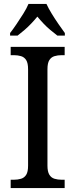

<svg xmlns="http://www.w3.org/2000/svg" viewBox="-20 -951 381 971"><path d="M34 0V-42H50Q70 -42 86.5 -47Q103 -52 112.5 -67Q122 -82 122 -113V-601Q122 -632 112.5 -647Q103 -662 86.5 -667Q70 -672 50 -672H34V-714H307V-672H292Q272 -672 255.5 -667Q239 -662 229.5 -647Q220 -632 220 -601V-113Q220 -83 229.5 -67.5Q239 -52 255.5 -47Q272 -42 292 -42H307V0ZM31 -784Q46 -803 63.5 -829Q81 -855 98 -882Q115 -909 124 -931H215Q225 -909 241.5 -882Q258 -855 276 -829Q294 -803 308 -784V-771H270Q253 -784 234.5 -799.5Q216 -815 199.5 -832.5Q183 -850 169 -867Q155 -850 138.5 -832.5Q122 -815 104 -799.5Q86 -784 69 -771H31Z"/></svg>

Font: Noto Serif SemiCondensed
Style: Regular
Weight: 400
Width: 4
Designer: Monotype Design Team
Foundry: Monotype Imaging Inc.
Version: Version 2.013